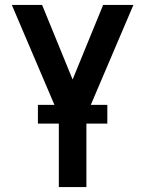

<svg xmlns="http://www.w3.org/2000/svg" viewBox="-20 -550 590 780"><path d="M219 210V-82L28 -530H151L275 -227L399 -530H522L331 -82V210ZM416 -48H134V-124H416Z"/></svg>

Font: Lode
Style: Bold
Weight: 700
Monospace: yes
Designer: Belleve Invis
Foundry: Belleve Invis
Version: Version 29.2.0; ttfautohint (v1.8.3)